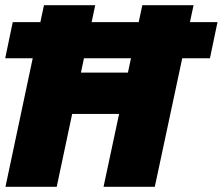

<svg xmlns="http://www.w3.org/2000/svg" viewBox="-42 -718 856 738"><path d="M356 0 505 -698H702L553 0ZM-21 0 127 -698H324L176 0ZM217 -280 251 -439H467L433 -280ZM-22 -494 7 -633H794L765 -494Z"/></svg>

Font: Azeret Mono Thin ExtraBold
Style: Italic
Weight: 800
Italic angle: -12°
Version: Version 1.002